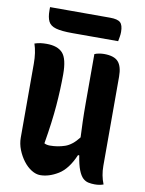

<svg xmlns="http://www.w3.org/2000/svg" viewBox="-99 -981 798 1060"><g transform="rotate(10 300.0 -451.5)"><path d="M201 10Q177 10 152 -5.5Q127 -21 106.5 -48Q86 -75 73 -108Q60 -141 60 -175V-590Q60 -653 44 -700Q62 -706 77.5 -708Q93 -710 111 -710Q173 -710 201.5 -678.5Q230 -647 230 -560Q230 -478 222.5 -384.5Q215 -291 194 -167Q207 -160 226 -160Q269 -160 309 -173.5Q349 -187 385 -234Q383 -273 381.5 -321Q380 -369 380 -427V-700Q391 -705 405.5 -707.5Q420 -710 433 -710Q490 -710 513 -684Q536 -658 536 -601V-101Q536 -47 555 0Q534 8 506 8Q488 8 471 4.5Q454 1 440 -12Q426 -25 414.5 -54Q403 -83 395 -135H388Q353 -53 301.5 -21.5Q250 10 201 10ZM94 -913H431Q473 -913 488.5 -898.5Q504 -884 504 -846Q504 -832 501.5 -818Q499 -804 497 -793H240Q179 -793 147.5 -802Q116 -811 105 -833.5Q94 -856 94 -894Z"/></g></svg>

Font: Recursive Mn Csl St XBd
Style: Regular
Weight: 800
Monospace: yes
Version: Version 1.079;hotconv 1.0.112;makeotfexe 2.5.65598; ttfautoh